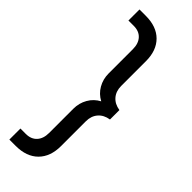

<svg xmlns="http://www.w3.org/2000/svg" viewBox="-314 -756 1008 1008"><g transform="rotate(45 189.5 -252.0)"><path d="M30 149H70Q109 149 131 125Q153 101 153 59V-121Q153 -163 173 -198Q193 -233 229 -252Q193 -271 173 -306Q153 -341 153 -383V-563Q153 -605 131 -629Q109 -653 70 -653H30V-735H77Q157 -735 201.5 -690.5Q246 -646 246 -567V-383Q246 -344 268 -318.5Q290 -293 329 -287V-217Q290 -211 268 -185.5Q246 -160 246 -121V63Q246 142 201.5 186.5Q157 231 77 231H30Z"/></g></svg>

Font: Bai Jamjuree Medium
Style: Regular
Weight: 500
Version: Version 1.000; ttfautohint (v1.6)